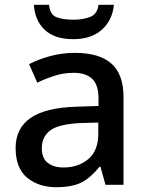

<svg xmlns="http://www.w3.org/2000/svg" viewBox="-20 -769 614 799"><path d="M292 -549Q393 -549 443.5 -504.5Q494 -460 494 -365V0H419L398 -75H394Q359 -31 320.5 -10.5Q282 10 214 10Q141 10 93 -29.5Q45 -69 45 -153Q45 -235 107 -278Q169 -321 298 -325L390 -328V-358Q390 -417 363 -441.5Q336 -466 287 -466Q246 -466 208 -454Q170 -442 135 -425L101 -502Q139 -522 188.5 -535.5Q238 -549 292 -549ZM317 -257Q225 -253 189.5 -226.5Q154 -200 154 -152Q154 -110 179 -91Q204 -72 244 -72Q306 -72 347.5 -107Q389 -142 389 -212V-259ZM454 -749Q448 -685 404 -645.5Q360 -606 285 -606Q207 -606 166 -645Q125 -684 121 -749H184Q188 -708 215 -697.5Q242 -687 287 -687Q325 -687 355 -698.5Q385 -710 390 -749Z"/></svg>

Font: Noto Sans Kannada Medium
Style: Regular
Weight: 500
Designer: Jelle Bosma - Monotype Design Team
Foundry: Monotype Imaging Inc.
Version: Version 2.005; ttfautohint (v1.8.4.7-5d5b)